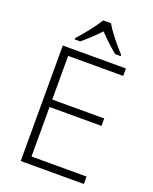

<svg xmlns="http://www.w3.org/2000/svg" viewBox="-168 -1023 888 1115"><g transform="rotate(20 276.0 -465.5)"><path d="M153.8 -771H188C224.6 -801.3 260.7 -835 295.9 -872.1C328.1 -837.4 364.3 -803.7 403.8 -771H438V-778.8C381.3 -841.3 341.8 -892.1 319.8 -931.2H272C245.1 -887.7 194.3 -822.3 153.8 -778.8ZM491.2 -45.9H150.9V-352.1H472.2V-397.9H150.9V-668H491.2V-713.9H101.1V0H491.2Z"/></g></svg>

Font: Open Sans 300
Style: Regular
Weight: 300
Foundry: Ascender Corporation
Version: Version 1.100;PS 001.100;hotconv 1.0.88;makeotf.lib2.5.64775